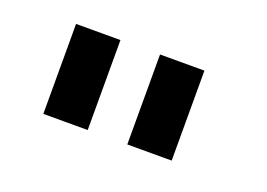

<svg xmlns="http://www.w3.org/2000/svg" viewBox="-45 -844 523 376"><g transform="rotate(20 217.0 -656.0)"><path d="M155 -750V-562.5H62.5V-750ZM330 -750V-562.5H237.5V-750Z"/></g></svg>

Font: Russisch Sans Medium
Style: Regular
Weight: 500
Width: 4
Designer: Michael Sharanda (font) & Cristiano Sobral (main changes)
Foundry: Michael Sharanda
Version: Version 2.00;September 8, 2020;FontCreator 13.0.0.2681 64-bi